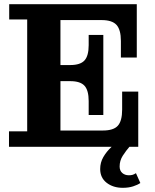

<svg xmlns="http://www.w3.org/2000/svg" viewBox="-20 -702 740 918"><path d="M23 0V-74H110V-609H24V-682H269V0ZM269 0V-78H641V0ZM404 -219Q404 -270 384 -292Q364 -314 316 -314H474V-152H404ZM269 -314V-391H474V-314ZM472 -78Q523 -78 543.5 -101Q564 -124 564 -178V-264H641V-78ZM316 -391Q364 -391 384 -413Q404 -435 404 -486V-535H474V-391ZM269 -606V-682H634V-606ZM558 -506Q558 -560 537 -583Q516 -606 466 -606H634V-427H558ZM567 196Q521 196 490 172Q459 148 459 106Q459 75 474 49Q489 23 513 0.5Q537 -22 562 -41L602 -4Q582 19 567 42.5Q552 66 552 94Q552 114 564.5 125Q577 136 596 136Q606 136 613.5 134Q621 132 630 126L651 173Q638 182 616.5 189Q595 196 567 196Z"/></svg>

Font: Montagu Slab 144pt SemiBold
Style: Regular
Weight: 600
Version: Version 1.000